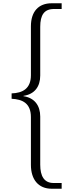

<svg xmlns="http://www.w3.org/2000/svg" viewBox="-20 -793 437 1174"><path d="M296 361H357V326H308C250 326 226 284 226 214V-80C226 -148 191 -195 123 -205L124 -207C192 -217 226 -264 226 -331V-629C226 -701 250 -738 310 -738H357V-773H296C215 -773 169 -722 169 -632V-333C169 -250 117 -224 51 -222V-189C117 -186 169 -162 169 -77V215C169 305 215 361 296 361Z"/></svg>

Font: Noto Serif Telugu Light
Style: Regular
Weight: 300
Designer: Jelle Bosma - Monotype Design Team
Foundry: Monotype Imaging Inc.
Version: Version 2.005